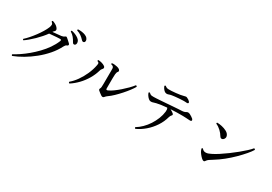

<svg xmlns="http://www.w3.org/2000/svg" viewBox="33 -1763 3935 2775"><g transform="rotate(30 2000.0 -375.0)"><path d="M159 19Q142 12 149 -4Q195 -28 251 -65.5Q307 -103 365.5 -152Q424 -201 479.5 -258.5Q535 -316 580 -380.5Q625 -445 653 -514Q664 -542 635 -541Q612 -541 580 -538.5Q548 -536 516 -533Q484 -530 460 -528Q435 -493 401 -454Q367 -415 328.5 -377.5Q290 -340 253 -309Q216 -278 186 -258Q180 -260 176.5 -264.5Q173 -269 174 -275Q206 -303 242 -344Q278 -385 313 -432Q348 -479 376 -525.5Q404 -572 419 -609Q431 -641 430 -659.5Q429 -678 406 -696Q403 -711 417 -713Q437 -708 466 -692Q495 -676 509 -656Q536 -623 513 -600Q504 -592 499 -586.5Q494 -581 489 -573Q526 -576 568 -580.5Q610 -585 631 -587Q662 -592 679 -605Q689 -614 696 -614.5Q703 -615 713 -607Q721 -601 733.5 -589.5Q746 -578 759 -566.5Q772 -555 779 -548Q791 -537 787.5 -524.5Q784 -512 766 -507Q756 -504 747.5 -493.5Q739 -483 731 -468Q689 -385 624 -310Q559 -235 480.5 -171.5Q402 -108 319.5 -59.5Q237 -11 159 19ZM858 -573Q848 -570 838.5 -573.5Q829 -577 821 -593Q802 -628 778 -658Q754 -688 717 -710Q712 -724 726 -728Q755 -723 786.5 -710Q818 -697 843 -678Q868 -659 876 -634Q884 -611 877 -593.5Q870 -576 858 -573ZM960 -674Q952 -669 941 -670Q930 -671 918 -684Q892 -713 861.5 -735Q831 -757 789 -770Q782 -783 794 -790Q823 -792 856 -787.5Q889 -783 918 -771Q947 -759 961 -737Q975 -718 973 -699Q971 -680 960 -674Z M1562 -129Q1546 -139 1528 -153.5Q1510 -168 1499 -177Q1484 -192 1494 -209Q1499 -216 1500.5 -225Q1502 -234 1503 -244Q1504 -255 1504.5 -288Q1505 -321 1505 -363.5Q1505 -406 1505.5 -447.5Q1506 -489 1506 -516Q1506 -537 1505 -551Q1504 -565 1496 -575Q1492 -580 1482.5 -585.5Q1473 -591 1460 -592Q1451 -605 1463 -612Q1479 -615 1502 -613Q1525 -611 1548 -605.5Q1571 -600 1586 -590Q1598 -582 1603 -570Q1608 -558 1599 -547Q1589 -536 1585.5 -525Q1582 -514 1580 -495Q1578 -477 1577.5 -429Q1577 -381 1577 -315Q1577 -301 1577 -286.5Q1577 -272 1577 -257Q1577 -227 1609 -243Q1644 -258 1686.5 -289Q1729 -320 1773 -358.5Q1817 -397 1855.5 -436Q1894 -475 1919 -508Q1927 -510 1933 -505.5Q1939 -501 1940 -493Q1922 -461 1888.5 -416.5Q1855 -372 1813 -325Q1771 -278 1728 -236.5Q1685 -195 1647 -169Q1623 -152 1611 -136Q1593 -110 1562 -129ZM1076 -50Q1058 -53 1060 -71Q1112 -114 1158.5 -179.5Q1205 -245 1239.5 -323Q1274 -401 1289 -481Q1294 -507 1289.5 -516.5Q1285 -526 1265 -533Q1257 -546 1269 -553Q1292 -553 1324.5 -544.5Q1357 -536 1379 -520Q1390 -513 1393.5 -501Q1397 -489 1389 -478Q1382 -467 1374.5 -459.5Q1367 -452 1361 -432Q1339 -354 1296.5 -282Q1254 -210 1197.5 -151Q1141 -92 1076 -50Z M2228 41Q2220 39 2216.5 33Q2213 27 2215 20Q2265 -10 2310.5 -55Q2356 -100 2392 -155.5Q2428 -211 2452 -271.5Q2476 -332 2483 -393Q2485 -413 2483.5 -428Q2482 -443 2473 -455Q2425 -451 2382.5 -445Q2340 -439 2305 -431Q2280 -426 2263 -419Q2246 -412 2223 -412Q2204 -412 2184.5 -428.5Q2165 -445 2150.5 -467Q2136 -489 2131 -507Q2136 -521 2149 -516Q2171 -494 2195.5 -491.5Q2220 -489 2268 -492H2270Q2293 -493 2334 -496Q2375 -499 2424.5 -502.5Q2474 -506 2523.5 -510Q2573 -514 2614 -516.5Q2655 -519 2679 -520Q2702 -521 2717.5 -525.5Q2733 -530 2752 -541Q2773 -552 2804 -537Q2818 -531 2837.5 -517.5Q2857 -504 2866 -496Q2880 -481 2874.5 -468.5Q2869 -456 2846 -458Q2825 -460 2790 -461.5Q2755 -463 2730 -464Q2681 -465 2628.5 -463.5Q2576 -462 2526 -459Q2541 -451 2556 -442Q2571 -433 2580 -425Q2605 -406 2584 -387Q2577 -380 2572 -371.5Q2567 -363 2562 -346Q2539 -261 2488.5 -185Q2438 -109 2370 -50.5Q2302 8 2228 41ZM2365 -624Q2345 -624 2327.5 -638Q2310 -652 2298 -671Q2286 -690 2281 -705Q2284 -719 2298 -717Q2313 -705 2326 -699.5Q2339 -694 2358 -694Q2377 -694 2407 -695Q2437 -697 2474 -700.5Q2511 -704 2546.5 -710Q2582 -716 2606 -723Q2607 -723 2609 -724Q2619 -727 2628 -728Q2637 -729 2648 -724Q2682 -710 2700 -689Q2712 -676 2706 -665Q2700 -654 2680 -656Q2656 -659 2623 -658Q2590 -657 2555 -654.5Q2520 -652 2490 -648.5Q2460 -645 2442 -642Q2417 -638 2399.5 -631Q2382 -624 2365 -624Z M3279 -68Q3256 -89 3237.5 -113Q3219 -137 3209 -158Q3205 -167 3202.5 -176Q3200 -185 3198 -191Q3203 -205 3217 -200Q3227 -187 3241.5 -178.5Q3256 -170 3278 -170Q3302 -170 3323 -179Q3344 -188 3364 -197Q3408 -218 3464 -254.5Q3520 -291 3579.5 -334.5Q3639 -378 3693.5 -423Q3748 -468 3790.5 -507Q3833 -546 3854 -573Q3862 -575 3868 -570.5Q3874 -566 3875 -558Q3854 -522 3808 -468Q3762 -414 3701 -353.5Q3640 -293 3570 -236.5Q3500 -180 3431 -138Q3397 -118 3372.5 -100.5Q3348 -83 3340 -68Q3320 -30 3279 -68ZM3400 -464Q3387 -456 3372.5 -458Q3358 -460 3345 -481Q3323 -519 3286 -554Q3249 -589 3205 -608Q3197 -621 3210 -628Q3246 -628 3288.5 -618.5Q3331 -609 3367 -590.5Q3403 -572 3417 -544Q3430 -519 3423.5 -497Q3417 -475 3400 -464Z"/></g></svg>

Font: Zen Old Mincho Medium
Style: Regular
Weight: 500
Designer: Yoshimichi Ohira
Foundry: Positype
Version: Version 1.500